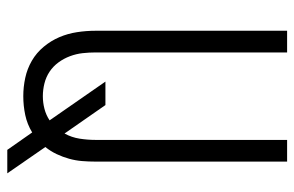

<svg xmlns="http://www.w3.org/2000/svg" viewBox="-164 -612 827 540"><g transform="rotate(90 250.0 -341.5)"><path d="M401 52 352 -18Q329 -4 303 1.5Q277 7 250 7Q224 7 198.5 1.5Q173 -4 150.5 -17Q128 -30 111 -50.5Q94 -71 84 -94.5Q74 -118 70 -144Q66 -170 66 -196V-735H127V-196Q127 -178 129 -160Q131 -142 137.5 -124.5Q144 -107 155 -92Q166 -77 181 -67Q196 -57 214 -52.5Q232 -48 250 -48Q268 -48 285.5 -52.5Q303 -57 318 -67L209 -224H275L355 -109Q366 -129 369.5 -151.5Q373 -174 373 -196V-735H434V-196Q434 -177 432.5 -158.5Q431 -140 426 -122Q421 -104 413 -87Q405 -70 393 -55L467 52Z"/></g></svg>

Font: Iosevka Fixed SS04 Light
Style: Regular
Weight: 300
Monospace: yes
Designer: Belleve Invis
Foundry: Belleve Invis
Version: Version 32.5.0